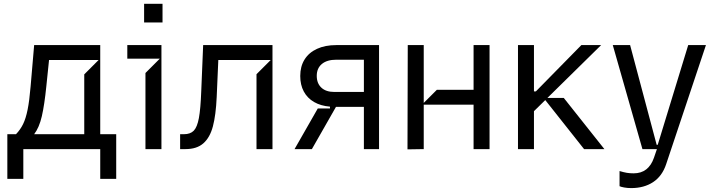

<svg xmlns="http://www.w3.org/2000/svg" viewBox="-20 -782 3754 1007"><path d="M102.3 156.2H18.5V-78.1H63.9Q87 -102.3 101.2 -131.4Q115.4 -160.5 124.8 -206.9Q134.2 -253.2 140.6 -329.5L159.1 -545.5H505.7V-78.1H589.5V156.2H505.7V0H102.3ZM421.9 -78.1V-392L497.2 -467.3H237.2L223 -329.5Q213.1 -231.9 199.4 -172.4Q185.7 -112.9 159.1 -78.1Z M826.7 0H742.9V-399.1L818.2 -474.4H647.7V-545.5H826.7ZM832.4 -664.1H735.8V-762.1H832.4Z M924.7 0V-78.1H944.6Q978.3 -78.1 996.3 -96.6Q1014.2 -115.1 1023.1 -162.6Q1032 -210.2 1035.5 -304L1045.5 -545.5H1409.1V0H1325.3V-392.8L1399.9 -467.3H1125L1116.5 -272.7Q1112.2 -178.3 1096.6 -119.3Q1081 -60.4 1046.5 -30.2Q1012.1 0 953.1 0Z M1968 -545.5V0H1888.5V-221.6H1742.2L1615.8 0H1524.9L1646.7 -213.1H1710.6V-222.7Q1662.3 -226.6 1627.1 -247Q1592 -267.4 1573.3 -302.2Q1554.7 -337 1554.7 -383.5Q1554.7 -433.6 1577.4 -470Q1600.1 -506.4 1642.8 -525.9Q1685.4 -545.5 1743.6 -545.5ZM1888.5 -299.7V-468.8H1743.6Q1695 -468.8 1668.1 -446.4Q1641.3 -424 1641.3 -384.2Q1641.3 -344.8 1665.5 -322.3Q1689.6 -299.7 1733.7 -299.7Z M2202.4 0 2117.2 1.4 2118.6 -545.5H2202.4V-242.2L2271.3 -311.1H2463.8V-545.5H2547.6V0H2463.8V-233H2202.4Z M3149.9 0H3043.3L2839.8 -257.1L2780.5 -198.9V0H2696.7V-545.5H2780.5V-302.6H2790.5L3029.1 -545.5H3132.8L2851.2 -268.5H2936.8Z M3229.4 194.6V115.1Q3251.8 121.8 3268.1 124.5Q3284.4 127.1 3303.3 127.1Q3381.4 127.1 3409.8 45.5L3425.4 0H3349.4L3193.9 -545.5H3284.8L3424 -22.7H3429.7L3589.5 -545.5H3682.5L3473.7 79.5Q3452.8 142 3405.2 173.3Q3357.6 204.5 3290.5 204.5Q3270.6 204.5 3253.6 201.3Q3236.5 198.2 3229.4 194.6Z"/></svg>

Font: Riot Sans
Style: Regular
Weight: 400
Designer: Rasmus Andersson
Foundry: rsms
Version: Version 4.001